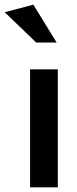

<svg xmlns="http://www.w3.org/2000/svg" viewBox="-72 -797 329 817"><path d="M174 -502H56V0H174ZM82 -616H169L70 -777L-52 -745Z"/></svg>

Font: Geom Medium
Style: Bold
Weight: 500
Version: Version 1.102